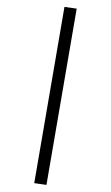

<svg xmlns="http://www.w3.org/2000/svg" viewBox="-109 -794 519 900"><g transform="rotate(-10 151.0 -344.5)"><path d="M37 59 -18 41 265 -748 320 -730Z"/></g></svg>

Font: Nunito Sans 10pt SemiExpanded Light
Style: Regular
Weight: 300
Width: 6
Designer: Vernon Adams
Foundry: Vernon Adams
Version: Version 3.101;gftools[0.9.27]